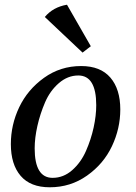

<svg xmlns="http://www.w3.org/2000/svg" viewBox="-20 -787 578 814"><path d="M26 -176Q26 -258 61.5 -332.5Q97 -407 166.5 -457Q236 -507 324 -507Q406 -507 448 -458Q490 -409 490 -323Q490 -242 454.5 -167Q419 -92 349 -42.5Q279 7 191 7Q109 7 67.5 -41.5Q26 -90 26 -176ZM127 -158Q127 -33 203 -33Q249 -33 286 -65.5Q323 -98 344.5 -147Q366 -196 377 -246.5Q388 -297 388 -341Q388 -467 312 -467Q267 -467 229.5 -434.5Q192 -402 171 -353Q150 -304 138.5 -253Q127 -202 127 -158ZM170 -715Q205 -757 264 -767L365 -591L330 -564Z"/></svg>

Font: Volkhov
Style: Italic
Weight: 400
Italic angle: -12°
Designer: Cyreal (www.cyreal.org)
Foundry: Cyreal (www.cyreal.org)
Version: Version 1.010